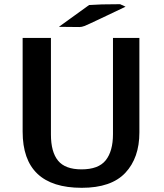

<svg xmlns="http://www.w3.org/2000/svg" viewBox="-20 -876 782 916"><path d="M261 -748 405 -852 466 -855Q480 -855 509 -855.5Q538 -856 553 -856L579 -844L457 -786Q396 -757 383 -752Q370 -747 359 -747Q342 -747 310 -747.5Q278 -748 261 -748ZM88 -248V-695H223V-234Q223 -151 257 -109.5Q291 -68 369 -68Q450 -68 484.5 -111.5Q519 -155 519 -236V-695H645V-244Q645 -123 578 -51.5Q511 20 370 20Q88 20 88 -248Z"/></svg>

Font: Coval
Style: Bold
Weight: 700
Foundry: Context Ltd
Version: Version 001.000